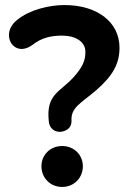

<svg xmlns="http://www.w3.org/2000/svg" viewBox="-20 -735 505 760"><path d="M226 -214C252 -220 263 -235 263 -256C260 -309 297 -324 360 -377C429 -437 453 -485 453 -546C453 -647 366 -715 235 -715C176 -715 98 -697 49 -657C-24 -601 34 -503 108 -557C145 -586 182 -594 226 -594C279 -594 318 -570 318 -530C318 -497 309 -471 270 -428C217 -370 162 -362 173 -256C175 -225 199 -209 226 -214ZM226 5C274 5 308 -32 308 -77C308 -121 274 -157 226 -157C178 -157 144 -121 144 -77C144 -32 178 5 226 5Z"/></svg>

Font: SN Pro
Style: Bold
Weight: 700
Designer: Tobias Whetton
Foundry: Supernotes
Version: Version 1.003;Glyphs 3.3 (3324)